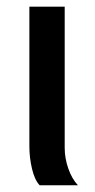

<svg xmlns="http://www.w3.org/2000/svg" viewBox="-20 -548 281 568"><path d="M97.2 0Q82.5 -15.6 74.7 -48.6Q66.9 -81.5 66.9 -115.2V-528.3H171.4V-110.8Q171.4 -80.1 181.9 -49.8Q192.4 -19.5 210.4 0Z"/></svg>

Font: Arimo Medium
Style: Regular
Weight: 500
Designer: Steve Matteson
Foundry: Monotype Imaging Inc.
Version: Version 1.33